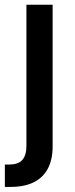

<svg xmlns="http://www.w3.org/2000/svg" viewBox="-38 -562 306 787"><path d="M70.3 -542.5H177.7V38.6Q177.7 92.3 158 129.4Q138.2 166.5 99.9 185.3Q61.5 204.1 5.9 204.1H-18.1V112.3H0.5Q37.6 112.3 54 93Q70.3 73.7 70.3 36.1Z"/></svg>

Font: Inter 16pt Medium
Style: Regular
Weight: 500
Version: Version 4.001;git-66647c0bb